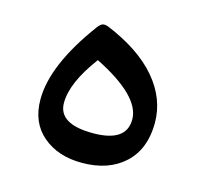

<svg xmlns="http://www.w3.org/2000/svg" viewBox="-68 -465 563 536"><g transform="rotate(15 214.0 -197.5)"><path d="M210 -2.9Q141.1 -2.9 97.2 -40.3Q53.2 -77.6 53.2 -144.5Q53.2 -244.1 152.8 -378.9Q159.7 -388.2 166 -390.9Q172.4 -393.6 183.1 -389.6Q279.8 -349.6 329.3 -291.3Q378.9 -232.9 378.9 -163.1Q378.9 -87.9 333.3 -45.4Q287.6 -2.9 210 -2.9ZM179.7 -291.5Q119.1 -210.4 119.1 -151.9Q119.1 -90.8 218.8 -90.8Q315.4 -90.8 315.4 -156.2Q315.4 -223.6 179.7 -291.5Z"/></g></svg>

Font: Sahel FD
Style: FD
Weight: 400
Foundry: Saber Rastikerdar (saber.rastikerdar@gmail.com)
Version: Version 3.3.1